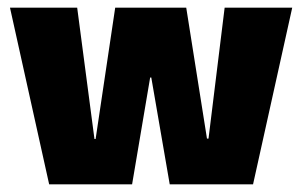

<svg xmlns="http://www.w3.org/2000/svg" viewBox="-20 -480 787 500"><path d="M324 0H108L6 -460H181L226 -118H229L280 -460H465L519 -119H523L565 -460H741L639 0H422L374 -278H371Z"/></svg>

Font: Lalezar
Style: Regular
Weight: 400
Designer: Borna Izadpanah
Foundry: Borna Izadpanah
Version: Version 1.004